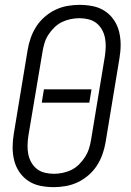

<svg xmlns="http://www.w3.org/2000/svg" viewBox="-20 -763 540 791"><path d="M202 8Q173 8 146 2.5Q119 -3 97 -17.5Q75 -32 60 -54Q45 -76 38.5 -102Q32 -128 32 -156Q32 -184 37 -213L94 -558Q98 -582 106.5 -606.5Q115 -631 129 -653Q143 -675 163.5 -693Q184 -711 208 -722.5Q232 -734 257.5 -738.5Q283 -743 307 -743Q336 -743 363 -737.5Q390 -732 412 -717.5Q434 -703 449 -681Q464 -659 470.5 -633Q477 -607 477 -579Q477 -551 472 -522L415 -177Q411 -153 402.5 -128.5Q394 -104 380 -82Q366 -60 345.5 -42Q325 -24 301 -12.5Q277 -1 251.5 3.5Q226 8 202 8ZM202 -47Q220 -47 239 -51Q258 -55 275 -63.5Q292 -72 306 -86Q320 -100 330.5 -116.5Q341 -133 346.5 -150.5Q352 -168 355 -186L412 -531Q415 -551 415.5 -570Q416 -589 412.5 -607Q409 -625 400 -641Q391 -657 377 -668Q363 -679 344.5 -683.5Q326 -688 307 -688Q289 -688 270 -684Q251 -680 234 -671.5Q217 -663 203 -649Q189 -635 178.5 -618.5Q168 -602 163 -584.5Q158 -567 155 -549L97 -204Q94 -184 93.5 -165Q93 -146 96.5 -128Q100 -110 109 -94Q118 -78 132 -67Q146 -56 164.5 -51.5Q183 -47 202 -47ZM348 -340H152L161 -395H357Z"/></svg>

Font: Iosevka SS18 Light
Style: Italic
Weight: 300
Italic angle: -9°
Monospace: yes
Designer: Belleve Invis
Foundry: Belleve Invis
Version: Version 25.1.1; ttfautohint (v1.8.4)